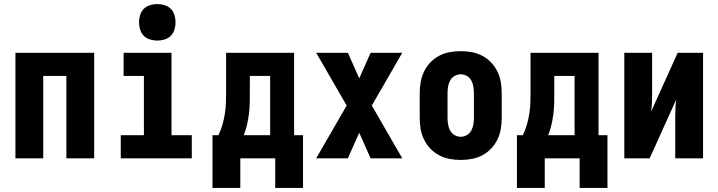

<svg xmlns="http://www.w3.org/2000/svg" viewBox="-20 -780 3540 946"><path d="M56 0V-520H444V0H307V-406H193V0Z M575 0V-114H689V-406H589V-520H825V-114H925V0ZM755 -580Q737 -580 719 -585.5Q701 -591 688.5 -603.5Q676 -616 670.5 -634Q665 -652 665 -670Q665 -688 670.5 -706Q676 -724 688.5 -736.5Q701 -749 719 -754.5Q737 -760 755 -760Q773 -760 791 -754.5Q809 -749 821.5 -736.5Q834 -724 839.5 -706Q845 -688 845 -670Q845 -652 839.5 -634Q834 -616 821.5 -603.5Q809 -591 791 -585.5Q773 -580 755 -580Z M1027 146V-114H1056Q1068 -138 1075.5 -164Q1083 -190 1087.5 -217Q1092 -244 1093 -271Q1094 -298 1094 -325V-520H1429V-114H1473V146H1336V0H1164V146ZM1181 -114H1311V-406H1211V-325Q1211 -298 1210.5 -271.5Q1210 -245 1206.5 -218Q1203 -191 1197 -165Q1191 -139 1181 -114Z M1538 0 1688 -260 1538 -520H1694L1750 -394L1806 -520H1962L1812 -260L1962 0H1806L1750 -126L1694 0Z M2250 8Q2222 8 2195 3Q2168 -2 2143.5 -15Q2119 -28 2100 -48Q2081 -68 2069 -93Q2057 -118 2052.5 -145Q2048 -172 2048 -200V-320Q2048 -348 2052.5 -375Q2057 -402 2069 -427Q2081 -452 2100 -472Q2119 -492 2143.5 -505Q2168 -518 2195 -523Q2222 -528 2250 -528Q2278 -528 2305 -523Q2332 -518 2356.5 -505Q2381 -492 2400 -472Q2419 -452 2431 -427Q2443 -402 2447.5 -375Q2452 -348 2452 -320V-200Q2452 -172 2447.5 -145Q2443 -118 2431 -93Q2419 -68 2400 -48Q2381 -28 2356.5 -15Q2332 -2 2305 3Q2278 8 2250 8ZM2250 -106Q2266 -106 2280.5 -114.5Q2295 -123 2302.5 -137.5Q2310 -152 2312.5 -168Q2315 -184 2315 -200V-320Q2315 -336 2312.5 -352Q2310 -368 2302.5 -382.5Q2295 -397 2280.5 -405.5Q2266 -414 2250 -414Q2234 -414 2219.5 -405.5Q2205 -397 2197.5 -382.5Q2190 -368 2187.5 -352Q2185 -336 2185 -320V-200Q2185 -184 2187.5 -168Q2190 -152 2197.5 -137.5Q2205 -123 2219.5 -114.5Q2234 -106 2250 -106Z M2527 146V-114H2556Q2568 -138 2575.5 -164Q2583 -190 2587.5 -217Q2592 -244 2593 -271Q2594 -298 2594 -325V-520H2929V-114H2973V146H2836V0H2664V146ZM2681 -114H2811V-406H2711V-325Q2711 -298 2710.5 -271.5Q2710 -245 2706.5 -218Q2703 -191 2697 -165Q2691 -139 2681 -114Z M3056 0V-520H3193V-312Q3193 -291 3192 -270.5Q3191 -250 3188 -230L3319 -520H3444V0H3307V-208Q3307 -229 3308 -249.5Q3309 -270 3312 -290L3181 0Z"/></svg>

Font: Iosevka Heavy
Style: Regular
Weight: 900
Monospace: yes
Designer: Belleve Invis
Foundry: Belleve Invis
Version: Version 32.5.0; ttfautohint (v1.8.4)